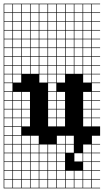

<svg xmlns="http://www.w3.org/2000/svg" viewBox="-20 -785 564 1043"><path d="M0 238.1V-765.1H523.8V-761.9H479.4V-717.5H523.8V-714.3H479.4V-669.8H523.8V-666.7H479.4V-622.2H523.8V-619H479.4V-574.6H523.8V-571.4H479.4V-527H523.8V-523.8H479.4V-479.4H523.8V-476.2H479.4V-431.7H523.8V-428.6H479.4V-384.1H523.8V-381H479.4V-336.5H523.8V-333.3H479.4V-288.9H523.8V-285.7H479.4V-241.3H523.8V-238.1H479.4V-193.7H523.8V-190.5H479.4V-146H523.8V-142.9H479.4V-98.4H523.8V-47.6H479.4V-3.2H523.8V0H479.4V44.4H523.8V47.6H479.4V92.1H523.8V95.2H479.4V139.7H523.8V142.9H479.4V187.3H523.8V190.5H479.4V234.9H523.8V238.1ZM193.7 -717.5H238.1V-761.9H193.7ZM431.7 -717.5H476.2V-761.9H431.7ZM146 -717.5H190.5V-761.9H146ZM241.3 -717.5H285.7V-761.9H241.3ZM98.4 -717.5H142.9V-761.9H98.4ZM288.9 -717.5H333.3V-761.9H288.9ZM50.8 -717.5H95.2V-761.9H50.8ZM336.5 -717.5H381V-761.9H336.5ZM3.2 -717.5H47.6V-761.9H3.2ZM384.1 -717.5H428.6V-761.9H384.1ZM193.7 -669.8H238.1V-714.3H193.7ZM384.1 -669.8H428.6V-714.3H384.1ZM431.7 -669.8H476.2V-714.3H431.7ZM146 -669.8H190.5V-714.3H146ZM3.2 -669.8H47.6V-714.3H3.2ZM241.3 -669.8H285.7V-714.3H241.3ZM336.5 -669.8H381V-714.3H336.5ZM98.4 -669.8H142.9V-714.3H98.4ZM288.9 -669.8H333.3V-714.3H288.9ZM50.8 -669.8H95.2V-714.3H50.8ZM193.7 -622.2H238.1V-666.7H193.7ZM146 -622.2H190.5V-666.7H146ZM3.2 -622.2H47.6V-666.7H3.2ZM384.1 -622.2H428.6V-666.7H384.1ZM241.3 -622.2H285.7V-666.7H241.3ZM431.7 -622.2H476.2V-666.7H431.7ZM336.5 -622.2H381V-666.7H336.5ZM98.4 -622.2H142.9V-666.7H98.4ZM288.9 -622.2H333.3V-666.7H288.9ZM50.8 -622.2H95.2V-666.7H50.8ZM193.7 -574.6H238.1V-619H193.7ZM3.2 -574.6H47.6V-619H3.2ZM146 -574.6H190.5V-619H146ZM384.1 -574.6H428.6V-619H384.1ZM241.3 -574.6H285.7V-619H241.3ZM431.7 -574.6H476.2V-619H431.7ZM336.5 -574.6H381V-619H336.5ZM98.4 -574.6H142.9V-619H98.4ZM288.9 -574.6H333.3V-619H288.9ZM50.8 -574.6H95.2V-619H50.8ZM288.9 -527H333.3V-571.4H288.9ZM193.7 -527H238.1V-571.4H193.7ZM241.3 -527H285.7V-571.4H241.3ZM3.2 -527H47.6V-571.4H3.2ZM431.7 -527H476.2V-571.4H431.7ZM50.8 -527H95.2V-571.4H50.8ZM146 -527H190.5V-571.4H146ZM384.1 -527H428.6V-571.4H384.1ZM336.5 -527H381V-571.4H336.5ZM98.4 -527H142.9V-571.4H98.4ZM384.1 -479.4H428.6V-523.8H384.1ZM50.8 -479.4H95.2V-523.8H50.8ZM336.5 -479.4H381V-523.8H336.5ZM98.4 -479.4H142.9V-523.8H98.4ZM288.9 -479.4H333.3V-523.8H288.9ZM193.7 -479.4H238.1V-523.8H193.7ZM241.3 -479.4H285.7V-523.8H241.3ZM431.7 -479.4H476.2V-523.8H431.7ZM3.2 -479.4H47.6V-523.8H3.2ZM146 -479.4H190.5V-523.8H146ZM336.5 -431.7H381V-476.2H336.5ZM384.1 -431.7H428.6V-476.2H384.1ZM288.9 -431.7H333.3V-476.2H288.9ZM50.8 -431.7H95.2V-476.2H50.8ZM146 -431.7H190.5V-476.2H146ZM431.7 -431.7H476.2V-476.2H431.7ZM3.2 -431.7H47.6V-476.2H3.2ZM241.3 -431.7H285.7V-476.2H241.3ZM193.7 -431.7H238.1V-476.2H193.7ZM98.4 -431.7H142.9V-476.2H98.4ZM384.1 -384.1H428.6V-428.6H384.1ZM146 -384.1H190.5V-428.6H146ZM288.9 -384.1H333.3V-428.6H288.9ZM431.7 -384.1H476.2V-428.6H431.7ZM336.5 -384.1H381V-428.6H336.5ZM241.3 -384.1H285.7V-428.6H241.3ZM193.7 -384.1H238.1V-428.6H193.7ZM50.8 -384.1H95.2V-428.6H50.8ZM3.2 -384.1H47.6V-428.6H3.2ZM98.4 -384.1H142.9V-428.6H98.4ZM288.9 -336.5H333.3V-381H288.9ZM431.7 -336.5H476.2V-381H431.7ZM50.8 -336.5H95.2V-381H50.8ZM241.3 -336.5H285.7V-381H241.3ZM193.7 -336.5H238.1V-381H193.7ZM3.2 -336.5H47.6V-381H3.2ZM47.6 -333.3H3.2V-288.9H47.6ZM241.3 -288.9H285.7V-333.3H241.3ZM241.3 -241.3H285.7V-285.7H241.3ZM50.8 -241.3H95.2V-285.7H50.8ZM3.2 -241.3H47.6V-285.7H3.2ZM98.4 -241.3H142.9V-285.7H98.4ZM431.7 -241.3H476.2V-285.7H431.7ZM288.9 -241.3H333.3V-285.7H288.9ZM288.9 -193.7H333.3V-238.1H288.9ZM50.8 -193.7H95.2V-238.1H50.8ZM241.3 -193.7H285.7V-238.1H241.3ZM3.2 -193.7H47.6V-238.1H3.2ZM98.4 -193.7H142.9V-238.1H98.4ZM431.7 -193.7H476.2V-238.1H431.7ZM50.8 -146H95.2V-190.5H50.8ZM241.3 -146H285.7V-190.5H241.3ZM98.4 -146H142.9V-190.5H98.4ZM3.2 -146H47.6V-190.5H3.2ZM431.7 -146H476.2V-190.5H431.7ZM288.9 -146H333.3V-190.5H288.9ZM50.8 -98.4H95.2V-142.9H50.8ZM241.3 -98.4H285.7V-142.9H241.3ZM431.7 -98.4H476.2V-142.9H431.7ZM98.4 -98.4H142.9V-142.9H98.4ZM3.2 -98.4H47.6V-142.9H3.2ZM288.9 -98.4H333.3V-142.9H288.9ZM50.8 -50.8H95.2V-95.2H50.8ZM3.2 -50.8H47.6V-95.2H3.2ZM336.5 -3.2H381V-47.6H336.5ZM288.9 -3.2H333.3V-47.6H288.9ZM146 -3.2H190.5V-47.6H146ZM3.2 -3.2H47.6V-47.6H3.2ZM98.4 -3.2H142.9V-47.6H98.4ZM50.8 -3.2H95.2V-47.6H50.8ZM288.9 44.4H333.3V0H288.9ZM146 44.4H190.5V0H146ZM98.4 44.4H142.9V0H98.4ZM3.2 44.4H47.6V0H3.2ZM431.7 44.4H476.2V0H431.7ZM336.5 44.4H381V0H336.5ZM50.8 44.4H95.2V0H50.8ZM193.7 44.4H238.1V0H193.7ZM241.3 44.4H285.7V0H241.3ZM288.9 92.1H333.3V47.6H288.9ZM146 92.1H190.5V47.6H146ZM98.4 92.1H142.9V47.6H98.4ZM431.7 92.1H476.2V47.6H431.7ZM3.2 92.1H47.6V47.6H3.2ZM193.7 92.1H238.1V47.6H193.7ZM50.8 92.1H95.2V47.6H50.8ZM241.3 92.1H285.7V47.6H241.3ZM384.1 92.1H428.6V47.6H384.1ZM50.8 139.7H95.2V95.2H50.8ZM241.3 139.7H285.7V95.2H241.3ZM98.4 139.7H142.9V95.2H98.4ZM431.7 139.7H476.2V95.2H431.7ZM3.2 139.7H47.6V95.2H3.2ZM193.7 139.7H238.1V95.2H193.7ZM288.9 139.7H333.3V95.2H288.9ZM146 139.7H190.5V95.2H146ZM384.1 187.3H428.6V142.9H384.1ZM241.3 187.3H285.7V142.9H241.3ZM98.4 187.3H142.9V142.9H98.4ZM50.8 187.3H95.2V142.9H50.8ZM3.2 187.3H47.6V142.9H3.2ZM431.7 187.3H476.2V142.9H431.7ZM336.5 187.3H381V142.9H336.5ZM146 187.3H190.5V142.9H146ZM288.9 187.3H333.3V142.9H288.9ZM193.7 187.3H238.1V142.9H193.7ZM193.7 234.9H238.1V190.5H193.7ZM288.9 234.9H333.3V190.5H288.9ZM146 234.9H190.5V190.5H146ZM336.5 234.9H381V190.5H336.5ZM431.7 234.9H476.2V190.5H431.7ZM3.2 234.9H47.6V190.5H3.2ZM50.8 234.9H95.2V190.5H50.8ZM98.4 234.9H142.9V190.5H98.4ZM384.1 234.9H428.6V190.5H384.1ZM241.3 234.9H285.7V190.5H241.3Z"/></svg>

Font: Jacquard 12 Charted
Style: Regular
Weight: 400
Designer: Sarah Cadigan-Fried
Version: Version 1.000